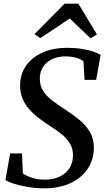

<svg xmlns="http://www.w3.org/2000/svg" viewBox="-20 -1011 574 1042"><path d="M220.5 11Q174 11 130 3.5Q86 -4 53.8 -14.5Q21.5 -25 9.5 -34L35 -178H99.5L104 -70Q123 -56 154.8 -46Q186.5 -36 222 -36Q253 -36 280.5 -44Q308 -52 329 -68Q350 -84 362.5 -108.2Q375 -132.5 376 -164.5Q377 -201.5 361 -229.5Q345 -257.5 316.5 -281Q288 -304.5 250.5 -328Q221 -347 192.5 -368.5Q164 -390 140.5 -415.8Q117 -441.5 103.2 -473.5Q89.5 -505.5 89 -545Q89 -610 122.8 -656.2Q156.5 -702.5 213.8 -727Q271 -751.5 340.5 -751.5Q388 -751.5 424.5 -745.5Q461 -739.5 486.5 -730.8Q512 -722 526 -713L502 -577.5H439L433 -678.5Q418.5 -690 393 -697.5Q367.5 -705 332 -705Q296.5 -705 265.5 -691.2Q234.5 -677.5 215.5 -650.5Q196.5 -623.5 196 -585Q196 -546 214.2 -517.5Q232.5 -489 264 -465Q295.5 -441 334.5 -416Q373 -391 408.2 -362.8Q443.5 -334.5 466.2 -297.5Q489 -260.5 489.5 -210.5Q489.5 -146 456.5 -96Q423.5 -46 363.2 -17.5Q303 11 220.5 11ZM167 -825.5 330.5 -991H405.5L506 -824L471.5 -803Q443.5 -829.5 415 -856.8Q386.5 -884 358.5 -911Q319.5 -884 279.5 -857.5Q239.5 -831 198 -804Z"/></svg>

Font: Merriweather 48pt Medium
Style: Italic
Weight: 500
Italic angle: -7.8°
Version: Version 2.101